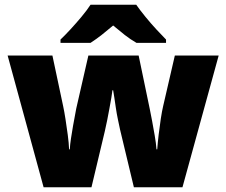

<svg xmlns="http://www.w3.org/2000/svg" viewBox="-20 -786 950 806"><path d="M484 -242Q480 -261 475 -284.5Q470 -308 466.5 -332Q463 -356 460 -376Q457 -396 455 -407H452Q451 -396 447.5 -376Q444 -356 439.5 -331.5Q435 -307 430 -281.5Q425 -256 420 -235L364 0H163L12 -553H200L245 -341Q250 -318 255 -285.5Q260 -253 264.5 -219.5Q269 -186 270 -159H273Q274 -179 278 -205Q282 -231 286.5 -257Q291 -283 295 -303Q299 -323 300 -330L351 -553H562L609 -327Q613 -308 618.5 -278.5Q624 -249 629.5 -217Q635 -185 637 -159H640Q642 -186 646 -220.5Q650 -255 655 -287.5Q660 -320 665 -341L714 -553H898L746 0H542ZM552 -766Q568 -743 590.5 -715.5Q613 -688 636.5 -662.5Q660 -637 677 -620V-606H553Q527 -621 504 -639Q481 -657 455 -679Q429 -657 407.5 -640Q386 -623 360 -606H234V-620Q253 -638 276.5 -663.5Q300 -689 322.5 -716Q345 -743 360 -766Z"/></svg>

Font: Noto Sans Devanagari Black
Style: Regular
Weight: 900
Version: Version 2.003